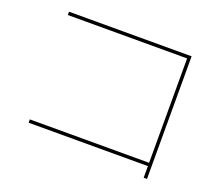

<svg xmlns="http://www.w3.org/2000/svg" viewBox="-122 -884 1244 1089"><g transform="rotate(20 500.0 -340.0)"><path d="M840 30V-40H120V-60H840V-690H120V-710H860V30Z"/></g></svg>

Font: M PLUS 1 Thin
Style: Regular
Weight: 100
Designer: Coji Morishita
Foundry: UNDERFOREST DESIGN
Version: Version 1.001